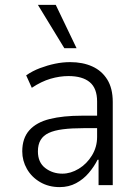

<svg xmlns="http://www.w3.org/2000/svg" viewBox="-20 -757 565 785"><path d="M224 8Q179 8 144 -12.5Q109 -33 90 -66.5Q71 -100 71 -138Q71 -192 100 -224.5Q129 -257 183.5 -270.5Q238 -284 315 -284H388V-233H321Q273 -233 237.5 -228.5Q202 -224 179.5 -213.5Q157 -203 146 -184.5Q135 -166 135 -138Q135 -93 165 -70Q195 -47 235 -47Q269 -47 302 -67Q335 -87 356 -121.5Q377 -156 377 -197V-342Q377 -396 347 -421Q317 -446 260 -446Q224 -446 186.5 -435Q149 -424 110 -398L87 -449Q113 -467 143.5 -478.5Q174 -490 205 -496.5Q236 -503 267 -503Q318 -503 357 -485.5Q396 -468 418.5 -432Q441 -396 441 -340V0H383V-104H379Q365 -76 343 -50Q321 -24 291 -8Q261 8 224 8ZM243 -560 135 -737H208L293 -560Z"/></svg>

Font: Nunito Sans 7pt Condensed Light
Style: Regular
Weight: 300
Width: 3
Designer: Vernon Adams
Foundry: Vernon Adams
Version: Version 3.101;gftools[0.9.27]